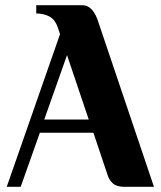

<svg xmlns="http://www.w3.org/2000/svg" viewBox="-20 -722 621 742"><path d="M204 -614Q193 -647 170.5 -658.5Q148 -670 120 -670V-702H298Q341 -702 362 -631L575 0H461Q431 0 416.5 -13Q402 -26 396 -45L341 -209H134L60 0H6L212 -590ZM151 -260H323L239 -509Z"/></svg>

Font: Cafe24 Danjunghae
Style: Regular
Weight: 400
Designer: Cafe24 thkim, hmlim, mnelim, nhlee, sslee, sskim, smlim, yjkim, sdjeong, hskwak & 4IRTF
Foundry: Cafe24
Version: Version 1.000